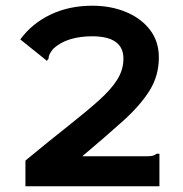

<svg xmlns="http://www.w3.org/2000/svg" viewBox="-20 -652 640 672"><path d="M69 -90Q155 -161 219 -211.5Q283 -262 326 -300.5Q369 -339 390.5 -373.5Q412 -408 412 -447Q412 -525 302 -525Q260 -525 225.5 -514.5Q191 -504 166 -481Q156 -468 153 -461Q150 -454 150 -447L144 -439L137 -445L51 -514Q92 -570 157 -601Q222 -632 303 -632Q368 -632 421 -610Q474 -588 505 -547.5Q536 -507 536 -451Q536 -387 503.5 -335Q471 -283 411 -229Q351 -175 268 -105H491Q508 -105 515 -107Q522 -109 528 -114H538V0H69Z"/></svg>

Font: Inconsolata Expanded ExtraBold
Style: Regular
Weight: 800
Width: 7
Monospace: yes
Designer: Raph Levien, Cyreal, Brenton Simpson
Foundry: Raph Levien, Cyreal, Google
Version: Version 3.001; ttfautohint (v1.8.2.53-6de2)